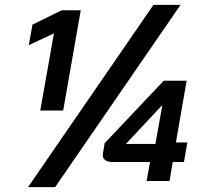

<svg xmlns="http://www.w3.org/2000/svg" viewBox="-20 -742 849 787"><path d="M201 -605 98 -557 113 -641 233 -700H311L239 -289H145ZM609 -722H720L206 25H95ZM595 -78H441Q420 -78 409.5 -87Q399 -96 402 -114L409 -155L651 -411H745L701 -158H748L734 -78H688L675 0H581ZM617 -152 645 -309H643L496 -152Z"/></svg>

Font: Bai Jamjuree SemiBold
Style: Italic
Weight: 600
Italic angle: -10°
Version: Version 1.000; ttfautohint (v1.6)